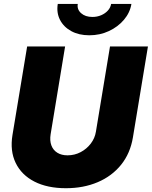

<svg xmlns="http://www.w3.org/2000/svg" viewBox="-20 -969 789 998"><path d="M322.8 9.3Q226.1 9.3 158.9 -25.1Q91.8 -59.6 61.5 -122.1Q31.2 -184.6 44.9 -267.6L121.1 -727.5H318.4L243.2 -271.5Q237.8 -237.8 247.1 -213.1Q256.3 -188.5 278.1 -175Q299.8 -161.6 331.1 -161.6Q367.7 -161.6 399.2 -178.2Q430.7 -194.8 451.9 -222.7Q473.1 -250.5 478.5 -284.2L551.8 -727.5H749L670.9 -254.9Q657.2 -171.9 609.4 -112.5Q561.5 -53.2 487.8 -22Q414.1 9.3 322.8 9.3ZM444.3 -785.6Q389.6 -785.6 350.1 -807.4Q310.5 -829.1 291.7 -866.2Q272.9 -903.3 280.3 -948.7H384.3Q379.4 -920.4 401.4 -900.6Q423.3 -880.9 460.4 -880.9Q484.9 -880.9 505.9 -889.9Q526.9 -898.9 540.8 -914.3Q554.7 -929.7 557.6 -948.7H663.1Q655.8 -903.3 624.3 -866.2Q592.8 -829.1 545.9 -807.4Q499 -785.6 444.3 -785.6Z"/></svg>

Font: Inter 17pt Black
Style: Italic
Weight: 900
Italic angle: -9.3988°
Version: Version 4.001;git-66647c0bb